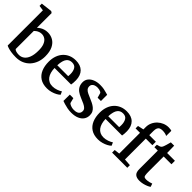

<svg xmlns="http://www.w3.org/2000/svg" viewBox="108 -1791 2759 2759"><g transform="rotate(45 1488.0 -411.0)"><path d="M-2 -753V-799L167 -819H169L194 -802.5V-503.5Q210.5 -519.5 234 -534.8Q257.5 -550 287.5 -559.5Q317.5 -569 353 -569Q411 -569 460.2 -541.2Q509.5 -513.5 539.8 -453.5Q570 -393.5 570 -297Q570 -232.5 549.8 -176.5Q529.5 -120.5 491.5 -78.2Q453.5 -36 399.5 -12.5Q345.5 11 278.5 11Q223.5 11 180.5 4Q137.5 -3 110.5 -12.2Q83.5 -21.5 77 -27V-742ZM307 -491.5Q281.5 -491.5 259.5 -483.2Q237.5 -475 220.8 -462.8Q204 -450.5 194 -440V-74Q200.5 -60 226.8 -52.2Q253 -44.5 284.5 -44.5Q331.5 -44.5 366.8 -71.2Q402 -98 422 -150.8Q442 -203.5 442.5 -281.5Q444 -356.5 425.5 -402.8Q407 -449 375.8 -470.2Q344.5 -491.5 307 -491.5Z M910.5 11Q824 11 768 -26Q712 -63 684.8 -128.2Q657.5 -193.5 657.5 -278.5Q657.5 -345.5 676.8 -399Q696 -452.5 731.2 -490.5Q766.5 -528.5 814.8 -548.8Q863 -569 921 -569Q1017.5 -569 1069.8 -517.2Q1122 -465.5 1124.5 -369Q1124.5 -338 1123 -315Q1121.5 -292 1117.5 -274.5H781.5Q782.5 -227.5 793.5 -189Q804.5 -150.5 825 -123Q845.5 -95.5 875.8 -80.5Q906 -65.5 945.5 -65.5Q987 -65.5 1029 -80.2Q1071 -95 1094 -112L1115.5 -64.5Q1098 -46.5 1066 -29.2Q1034 -12 993.5 -0.5Q953 11 910.5 11ZM781.5 -330H1003Q1004 -339.5 1004.8 -351.5Q1005.5 -363.5 1005.5 -373Q1005.5 -433.5 982.2 -471.8Q959 -510 903.5 -510Q878.5 -510 857.2 -501.2Q836 -492.5 819.8 -472Q803.5 -451.5 793.8 -416.8Q784 -382 781.5 -330Z M1403.5 11Q1362.5 11 1323.8 3.5Q1285 -4 1254.5 -13.8Q1224 -23.5 1206.5 -30L1207 -159H1279L1299 -81Q1304.5 -72 1320.5 -63.5Q1336.5 -55 1358.2 -49.5Q1380 -44 1403 -44Q1440 -44 1463 -53.8Q1486 -63.5 1496.5 -81Q1507 -98.5 1507 -121.5Q1507 -149.5 1488.5 -168.5Q1470 -187.5 1435.8 -204Q1401.5 -220.5 1354 -239.5Q1307 -258.5 1275 -282.2Q1243 -306 1226.8 -338.8Q1210.5 -371.5 1210.5 -416.5Q1210.5 -461 1237 -495Q1263.5 -529 1310.8 -548Q1358 -567 1418 -567Q1463.5 -567 1496.5 -560.5Q1529.5 -554 1552.2 -546.8Q1575 -539.5 1588.5 -536.5V-410H1521.5L1500 -484.5Q1495.5 -492 1483.2 -498.5Q1471 -505 1454 -509Q1437 -513 1417.5 -513Q1388 -513 1366 -504.2Q1344 -495.5 1332 -479.8Q1320 -464 1320 -442.5Q1320 -409.5 1338.5 -389.5Q1357 -369.5 1386.8 -356Q1416.5 -342.5 1449 -328.5Q1481.5 -315 1512.2 -299.8Q1543 -284.5 1567.8 -264.8Q1592.5 -245 1607 -217.8Q1621.5 -190.5 1621.5 -152.5Q1621.5 -104.5 1596.5 -67.8Q1571.5 -31 1522.5 -10Q1473.5 11 1403.5 11Z M1946.5 11Q1860 11 1804 -26Q1748 -63 1720.8 -128.2Q1693.5 -193.5 1693.5 -278.5Q1693.5 -345.5 1712.8 -399Q1732 -452.5 1767.2 -490.5Q1802.5 -528.5 1850.8 -548.8Q1899 -569 1957 -569Q2053.5 -569 2105.8 -517.2Q2158 -465.5 2160.5 -369Q2160.5 -338 2159 -315Q2157.5 -292 2153.5 -274.5H1817.5Q1818.5 -227.5 1829.5 -189Q1840.5 -150.5 1861 -123Q1881.5 -95.5 1911.8 -80.5Q1942 -65.5 1981.5 -65.5Q2023 -65.5 2065 -80.2Q2107 -95 2130 -112L2151.5 -64.5Q2134 -46.5 2102 -29.2Q2070 -12 2029.5 -0.5Q1989 11 1946.5 11ZM1817.5 -330H2039Q2040 -339.5 2040.8 -351.5Q2041.5 -363.5 2041.5 -373Q2041.5 -433.5 2018.2 -471.8Q1995 -510 1939.5 -510Q1914.5 -510 1893.2 -501.2Q1872 -492.5 1855.8 -472Q1839.5 -451.5 1829.8 -416.8Q1820 -382 1817.5 -330Z M2226 0.5V-52.5L2308.5 -62V-484H2218.5V-533.5L2308.5 -553V-600.5Q2308.5 -649 2327.8 -691Q2347 -733 2380.5 -764.8Q2414 -796.5 2456.5 -814Q2499 -831.5 2545 -831.5Q2570.5 -831.5 2584.5 -828.5Q2598.5 -825.5 2606.5 -822.5L2606 -717Q2595.5 -725 2570.8 -731.2Q2546 -737.5 2514 -737.5Q2483.5 -737.5 2464.2 -728Q2445 -718.5 2435.8 -696.8Q2426.5 -675 2426.5 -638.5V-554.5H2560V-484H2426.5V-60.5L2534.5 -52.5V0.5Z M2787 10Q2730 10 2700 -16.5Q2670 -43 2670 -107.5V-484H2601V-534Q2611.5 -537.5 2623.8 -540.5Q2636 -543.5 2646.2 -547Q2656.5 -550.5 2662 -555Q2668 -560 2672.5 -565.5Q2677 -571 2680.8 -578.2Q2684.5 -585.5 2688 -595.5Q2693 -608 2698.8 -628Q2704.5 -648 2710 -668Q2715.5 -688 2719 -700.5H2786.5L2789 -554.5H2947.5V-484H2789.5V-187Q2789.5 -133.5 2793.5 -109Q2797.5 -84.5 2810 -78Q2822.5 -71.5 2846.5 -71.5Q2873.5 -71.5 2903.2 -78.5Q2933 -85.5 2949 -92.5L2966 -43.5Q2950 -31 2921.2 -18.8Q2892.5 -6.5 2857.5 1.8Q2822.5 10 2787 10Z"/></g></svg>

Font: Merriweather 20pt SemiBold
Style: Regular
Weight: 600
Version: Version 2.100